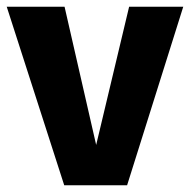

<svg xmlns="http://www.w3.org/2000/svg" viewBox="-26 -551 565 571"><path d="M519 -531 352 0H165L-6 -531H166L260 -120L358 -531Z"/></svg>

Font: Fira Sans
Style: Bold
Weight: 700
Designer: bBox Type GmbH & Carrois Corporate GbR & Edenspiekermann AG
Foundry: bBox Type GmbH & Carrois Corporate GbR & Edenspiekermann AG
Version: Version 4.301;PS 004.301;hotconv 1.0.88;makeotf.lib2.5.64775